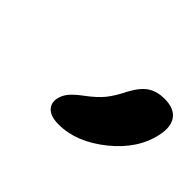

<svg xmlns="http://www.w3.org/2000/svg" viewBox="-57 -936 491 491"><g transform="rotate(45 188.0 -691.0)"><path d="M172.9 -571.8Q144.5 -571.8 131.8 -584Q119.1 -596.2 123 -616.2Q126.5 -631.3 136.7 -643.3Q147 -655.3 168 -670.9Q194.3 -690.4 208.7 -708.3Q223.1 -726.1 237.8 -755.9Q254.4 -786.6 272.9 -798.3Q291.5 -810.1 317.9 -810.1Q352.1 -810.1 366.5 -791Q380.9 -772 374 -737.8Q360.8 -671.9 298.6 -621.8Q236.3 -571.8 172.9 -571.8Z"/></g></svg>

Font: Shantell Sans Irregular Bouncy
Style: Italic
Weight: 600
Italic angle: -11.31°
Designer: Stephen Nixon, Anya Danilova, Shantell Martin
Foundry: Arrow Type
Version: Version 1.006;[9816181b4]